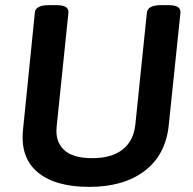

<svg xmlns="http://www.w3.org/2000/svg" viewBox="-20 -722 752 749"><path d="M328 7Q195 7 126.5 -50.5Q58 -108 70 -218L116 -673Q118 -702 172 -702H197Q226 -702 237 -694.5Q248 -687 247 -673L201 -228Q195 -171 229 -138Q263 -105 340 -105Q415 -105 458 -138.5Q501 -172 508 -236L553 -673Q556 -702 610 -702H634Q663 -702 674 -694.5Q685 -687 684 -673L638 -231Q626 -118 544.5 -55.5Q463 7 328 7Z"/></svg>

Font: Asap SemiBold
Style: Italic
Weight: 600
Italic angle: -6°
Designer: Pablo Cosgaya
Foundry: Omnibus-Type
Version: Version 3.001; ttfautohint (v1.8.3)